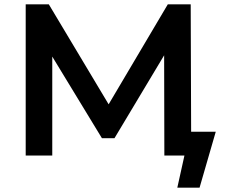

<svg xmlns="http://www.w3.org/2000/svg" viewBox="-20 -720 1048 889"><path d="M979 -110 904 149H801L834 0H741L740 -464L510 -80H452L222 -458V0H99V-700H206L483 -237L757 -700H863L865 -110Z"/></svg>

Font: Montserrat Alternates SemiBold
Style: Regular
Weight: 600
Designer: Julieta Ulanovsky
Foundry: Julieta Ulanovsky
Version: Version 7.200